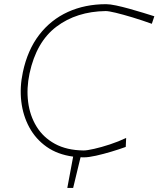

<svg xmlns="http://www.w3.org/2000/svg" viewBox="-20 -745 760 920"><path d="M302.5 155.5Q309.5 118 316.5 80.5Q323.5 43 330.5 5.5Q256 -4.5 203.5 -41.5Q151 -78.5 120.5 -134.8Q90 -191 82 -259Q74 -327 89.5 -399Q112 -505.5 167.8 -578Q223.5 -650.5 305.5 -687.8Q387.5 -725 488.5 -725Q506.5 -725 536.2 -718.8Q566 -712.5 600 -703Q634 -693.5 665.8 -683.8Q697.5 -674 719.5 -667L707.5 -631Q660 -648 614.5 -661.8Q569 -675.5 534.8 -683.8Q500.5 -692 486.5 -692Q347 -690 250.5 -617.2Q154 -544.5 121.5 -393Q106.5 -322 114.8 -256.5Q123 -191 155 -138.8Q187 -86.5 243.2 -55.8Q299.5 -25 380.5 -24Q397 -24 431.2 -31.8Q465.5 -39.5 506.5 -53Q547.5 -66.5 584.5 -84L582.5 -41Q552.5 -30 514.2 -18.5Q476 -7 440.2 1Q404.5 9 381.5 9Q373.5 9 366 8.5Q357 45.5 348.2 82Q339.5 118.5 330.5 155.5Z"/></svg>

Font: Commissioner Loud Thin
Style: Italic
Weight: 100
Italic angle: -12°
Designer: Kostas Bartsokas
Foundry: Kostas Bartsokas
Version: Version 1.000; ttfautohint (v1.8.3)